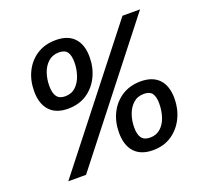

<svg xmlns="http://www.w3.org/2000/svg" viewBox="-125 -859 1079 1016"><g transform="rotate(-20 415.0 -350.5)"><path d="M93 12 662 -713H761L193 12ZM224 -349Q157 -349 121.5 -387.5Q86 -426 86 -497Q86 -558 110.5 -607Q135 -656 179.5 -684.5Q224 -713 286 -713Q353 -713 388.5 -675.5Q424 -638 424 -568Q424 -508 399.5 -458Q375 -408 330.5 -378.5Q286 -349 224 -349ZM232 -416Q268 -416 291.5 -438Q315 -460 327 -495.5Q339 -531 339 -569Q339 -608 325.5 -627Q312 -646 279 -646Q243 -646 218.5 -624Q194 -602 182.5 -568Q171 -534 171 -496Q171 -456 185.5 -436Q200 -416 232 -416ZM572 11Q504 11 468.5 -27.5Q433 -66 433 -137Q433 -198 457.5 -247Q482 -296 527 -325Q572 -354 633 -354Q700 -354 735.5 -316.5Q771 -279 771 -208Q771 -149 746.5 -99Q722 -49 677.5 -19Q633 11 572 11ZM580 -57Q615 -57 639 -78.5Q663 -100 674.5 -135.5Q686 -171 686 -210Q686 -249 672.5 -267.5Q659 -286 627 -286Q590 -286 566 -264Q542 -242 530 -208Q518 -174 518 -136Q518 -96 532.5 -76.5Q547 -57 580 -57Z"/></g></svg>

Font: Bitter Thin SemiBold
Style: Italic
Weight: 600
Italic angle: -9°
Version: Version 2.002